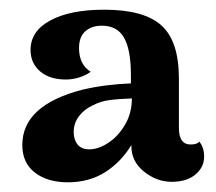

<svg xmlns="http://www.w3.org/2000/svg" viewBox="-20 -739 445 396"><path d="M401 -416Q401 -394 383 -379Q365 -364 334 -364Q303 -364 276.5 -385.5Q250 -407 251 -440Q230 -405 197 -384Q164 -363 120 -363Q78 -363 52 -383Q26 -403 26 -440Q26 -522 150 -554Q197 -565 250 -567V-584Q250 -636 236 -661Q222 -686 190 -686Q169 -686 156 -674.5Q143 -663 143 -640Q143 -606 167 -591Q158 -584 144 -579.5Q130 -575 116 -575Q82 -575 62.5 -592Q43 -609 43 -636Q43 -675 84 -697Q125 -719 195 -719Q277 -719 313 -686.5Q349 -654 349 -577V-475Q349 -441 373 -441Q387 -441 391 -447Q401 -435 401 -416ZM252 -536Q224 -535 205.5 -532.5Q187 -530 172 -522Q154 -514 143 -499.5Q132 -485 132 -467Q132 -451 140 -441Q148 -431 164 -431Q183 -431 203.5 -444.5Q224 -458 238 -482Q252 -506 252 -536Z"/></svg>

Font: Arima Madurai Black
Style: Regular
Weight: 900
Designer: Joana Correia and Natanael Gama
Foundry: NDISCOVER
Version: Version 1.020